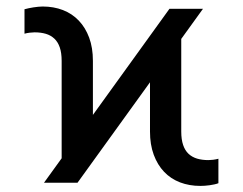

<svg xmlns="http://www.w3.org/2000/svg" viewBox="-20 -573 762 602"><path d="M173.3 -76.7V-382.1Q173.3 -407.3 167.4 -424.4Q161.6 -441.4 150.4 -451.9Q139.2 -462.4 123.6 -467Q108 -471.6 88.1 -471.6Q81.7 -471.6 73 -470.5Q64.3 -469.5 56.8 -467.3V-544Q62.9 -545.8 70 -547.2Q77.1 -548.7 84.7 -549.9Q92.3 -551.1 99.8 -551.8Q107.2 -552.6 113.6 -552.6Q148.4 -552.6 177.4 -541.4Q206.3 -530.2 227.1 -508.3Q247.9 -486.5 259.6 -454.9Q271.3 -423.3 271.3 -382.1V-212.7L511.4 -545.5H616.5L548.3 -451V-160.5Q548.3 -135.7 554.2 -118.4Q560 -101.2 571.2 -90.7Q582.4 -80.3 598.2 -75.6Q614 -71 633.5 -71Q639.9 -71 648.6 -72.1Q657.3 -73.2 664.8 -75.3V1.4Q659.4 3.6 652.3 5.1Q645.2 6.7 637.4 7.8Q629.6 8.9 622 9.4Q614.3 9.9 608 9.9Q573.5 9.9 544.4 -1.2Q515.3 -12.4 494.5 -34.3Q473.7 -56.1 462 -87.9Q450.3 -119.7 450.3 -160.5V-315L223 0H117.9Z"/></svg>

Font: Interop
Style: Regular
Weight: 400
Designer: Rasmus Andersson, Google, Jang Haemin
Foundry: jhaemin
Version: Version 1.008